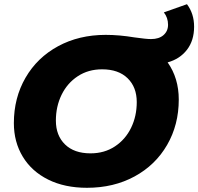

<svg xmlns="http://www.w3.org/2000/svg" viewBox="-20 -880 944 914"><path d="M778 -583Q831 -508 831 -406Q831 -286 775.5 -190Q720 -94 620.5 -40Q521 14 394 14Q288 14 209.5 -25Q131 -64 88.5 -134Q46 -204 46 -294Q46 -414 101.5 -510Q157 -606 256.5 -660Q356 -714 483 -714Q548 -714 620 -702Q676 -694 699 -694Q737 -694 758.5 -713Q780 -732 780 -762Q780 -796 760 -821L870 -860Q904 -815 904 -753Q904 -687 870 -643Q836 -599 778 -583ZM631 -394Q631 -465 587.5 -507.5Q544 -550 466 -550Q400 -550 350 -517Q300 -484 273 -428.5Q246 -373 246 -306Q246 -235 289.5 -192.5Q333 -150 411 -150Q477 -150 527 -183Q577 -216 604 -271.5Q631 -327 631 -394Z"/></svg>

Font: Montserrat Alternates ExtraBold
Style: Italic
Weight: 800
Italic angle: -11.3°
Designer: Julieta Ulanovsky
Foundry: Julieta Ulanovsky
Version: Version 7.200